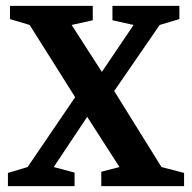

<svg xmlns="http://www.w3.org/2000/svg" viewBox="-20 -634 654 654"><path d="M7 0V-45L74 -65L236 -303L81 -549L14 -569V-614H296V-565L224 -549L327 -389L435 -549L363 -565V-614H591V-569L524 -549L369 -324L530 -65L607 -45V0H325V-49L387 -65L277 -236L163 -65L234 -46V0Z"/></svg>

Font: Manuale
Style: Regular
Weight: 400
Designer: Eduardo Tunni / Pablo Cosgaya
Foundry: Eduardo Tunni / Pablo Cosgaya
Version: Version 1.002